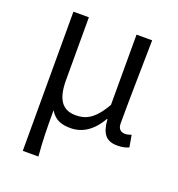

<svg xmlns="http://www.w3.org/2000/svg" viewBox="-133 -650 888 958"><g transform="rotate(20 310.5 -170.5)"><path d="M94 199H177C170 113 169 66 169 -44C196 1 232 11 279 11C339 11 393 -22 434 -94H437C442 -19 468 13 527 13C555 13 573 8 588 1L577 -62C563 -57 554 -55 544 -55C521 -55 506 -68 506 -97C506 -234 510 -391 512 -540H429V-167C376 -74 330 -58 280 -58C206 -58 176 -110 176 -207V-540H94Z"/></g></svg>

Font: Noto Sans KR DemiLight
Style: Regular
Weight: 350
Designer: Ryoko NISHIZUKA 西塚涼子 (kana, bopomofo & ideographs); Paul D. Hunt (Latin, Greek & Cyrillic); Sandoll Communications 산돌커뮤니
Foundry: Adobe
Version: Version 2.004;hotconv 1.0.118;makeotfexe 2.5.65603